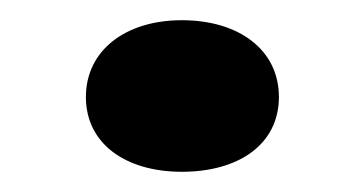

<svg xmlns="http://www.w3.org/2000/svg" viewBox="-20 -165 357 190"><path d="M160 5C216 5 256 -22 256 -69C256 -116 216 -145 160 -145C104 -145 65 -115 65 -69C65 -23 104 5 160 5Z"/></svg>

Font: Asimov
Style: XWid
Weight: 500
Designer: Google
Version: Version 2.000980; 2014